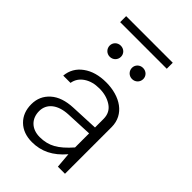

<svg xmlns="http://www.w3.org/2000/svg" viewBox="-244 -925 1027 1027"><g transform="rotate(45 269.5 -411.5)"><path d="M81.5 -827.6V-782.2H434.1V-827.6ZM446.3 -353C446.3 -448.7 361.8 -502 256.8 -502C203.6 -502 160.2 -489.7 126 -464.8C91.3 -439.9 72.3 -406.2 68.4 -364.7H123.5C127.9 -391.6 142.1 -413.1 166 -429.2C189.9 -445.3 219.2 -453.1 254.4 -453.1C289.6 -453.1 320.3 -444.8 346.2 -427.7C372.1 -410.6 384.8 -385.7 384.8 -353V-288.6L228.5 -281.7C173.3 -279.3 130.9 -265.1 101.1 -238.3C70.8 -211.4 55.7 -177.2 55.7 -135.7C55.7 -93.8 68.8 -59.6 95.2 -33.7C121.6 -7.8 157.2 5.4 201.7 5.4C271.5 5.4 331.1 -22.9 385.3 -86.9L392.6 0H446.3ZM111.3 -139.6C111.3 -194.3 155.3 -233.4 233.9 -237.3L384.8 -244.1V-137.7C355 -103.5 327.1 -79.1 301.3 -64.9C275.4 -50.3 245.6 -43 211.9 -43C149.4 -43 111.3 -82.5 111.3 -139.6ZM130.4 -654.3C130.4 -630.9 148.9 -611.8 172.9 -611.8C197.8 -611.8 215.8 -630.9 215.8 -654.3C215.8 -677.2 197.8 -695.8 172.9 -695.8C148.9 -695.8 130.4 -677.2 130.4 -654.3ZM298.8 -654.3C298.8 -630.9 317.4 -611.8 341.3 -611.8C366.2 -611.8 384.3 -630.9 384.3 -654.3C384.3 -677.2 366.2 -695.8 341.3 -695.8C317.4 -695.8 298.8 -677.2 298.8 -654.3Z"/></g></svg>

Font: Estedad Light
Style: Regular
Weight: 300
Designer: Amin Abedi
Version: Version 7.3